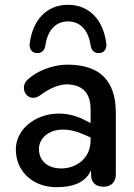

<svg xmlns="http://www.w3.org/2000/svg" viewBox="-20 -769 558 799"><path d="M214 10C284 10 336 -9 359 -61V-42C359 -11 377 8 411 8C443 8 462 -12 462 -43V-299C462 -435 394 -500 260 -500C220 -500 151 -486 100 -442C52 -406 96 -334 148 -373C193 -407 233 -418 257 -418C320 -417 357 -386 357 -313V-257L331 -270C198 -339 47 -263 46 -148C45 -63 109 9 214 10ZM133 -548C152 -547 166 -558 169 -581C179 -647 215 -680 263 -680C311 -680 347 -647 357 -581C360 -558 374 -547 393 -548C413 -549 426 -565 422 -590C410 -683 354 -749 263 -749C172 -749 116 -683 104 -590C100 -565 113 -549 133 -548ZM142 -149C142 -209 217 -259 327 -210L357 -197V-184C357 -109 296 -68 235 -68C177 -68 142 -101 142 -149Z"/></svg>

Font: SN Pro Medium
Style: Regular
Weight: 500
Designer: Tobias Whetton
Foundry: Supernotes
Version: Version 1.003;Glyphs 3.3 (3324)